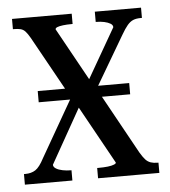

<svg xmlns="http://www.w3.org/2000/svg" viewBox="-43 -556 527 596"><g transform="rotate(-5 220.0 -258.0)"><path d="M76 -251V-286H361V-251ZM430 0H239V-32H243Q260 -32 272.5 -33.5Q285 -35 292 -38Q299 -41 298 -44L190 -239L185 -243L69 -452Q61 -466 54.5 -473Q48 -480 39.5 -482Q31 -484 20 -484H16V-516H202V-484H200Q184 -484 172 -482.5Q160 -481 154 -478.5Q148 -476 148 -472L247 -293L252 -289L374 -68Q383 -53 390 -45.5Q397 -38 406 -35Q415 -32 427 -32H430ZM11 0V-33H15Q34 -33 47 -41.5Q60 -50 74 -77L187 -274L210 -244L103 -54Q103 -47 111 -42Q119 -37 131.5 -34.5Q144 -32 157 -32H159V0ZM246 -255 228 -291 327 -463Q327 -470 319.5 -474.5Q312 -479 300.5 -481.5Q289 -484 276 -484H274V-516H418V-484H414Q400 -484 390.5 -480Q381 -476 372.5 -466Q364 -456 353 -437Z"/></g></svg>

Font: Roboto Serif 120pt ExtraCondensed
Style: Regular
Weight: 400
Width: 2
Designer: Greg Gazdowicz
Foundry: Commercial Type
Version: Version 1.008